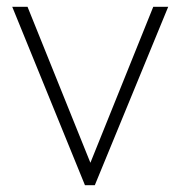

<svg xmlns="http://www.w3.org/2000/svg" viewBox="-20 -545 532 565"><path d="M230 0 16 -525H61L246 -66L431 -525H475L259 0Z"/></svg>

Font: Readex Pro Light
Style: Regular
Weight: 300
Designer: Bonnie Shaver-Troup, Thomas Jockin
Foundry: Lexend
Version: Version 1.200; ttfautohint (v1.8.3)